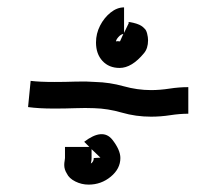

<svg xmlns="http://www.w3.org/2000/svg" viewBox="-20 -559 602 520"><path d="M370 -415Q337 -375 304 -375Q275 -375 257.5 -394Q240 -413 240 -444Q240 -468 251 -489.5Q262 -511 279.5 -525Q297 -539 316 -539V-470L329 -497Q325 -500 332.5 -499Q340 -498 352 -494Q364 -490 371 -482Q376 -478 378.5 -468Q381 -458 381 -450Q381 -428 370 -415ZM304 -447H305L314 -467Q307 -466 300.5 -458.5Q294 -451 294 -446Q295 -448 298 -447.5Q301 -447 304 -447ZM490 -323V-251Q467 -251 441 -247Q415 -243 389 -243Q348 -243 310 -254Q272 -265 235 -266Q212 -267 184 -266Q156 -265 127 -265Q105 -265 88 -266Q71 -267 56 -269L63 -340Q87 -337 127 -337Q156 -337 184.5 -338Q213 -339 238 -337Q277 -336 314.5 -325.5Q352 -315 389 -315Q413 -315 439 -319Q465 -323 490 -323ZM306 -131Q306 -102 280 -80.5Q254 -59 220 -59Q201 -59 184 -67.5Q167 -76 161 -89Q154 -100 154 -112Q154 -118 155 -123Q156 -128 156 -131V-161H222L208 -175Q258 -213 284 -181Q306 -153 306 -131ZM252 -132 228 -155V-131Q228 -125 227 -121Q226 -117 226 -116Q234 -121 234 -131Z"/></svg>

Font: Syne
Style: Italic
Weight: 400
Italic angle: -9°
Designer: Lucas Descroix
Foundry: Bonjour Monde
Version: Version 2.000; ttfautohint (v1.8.3)